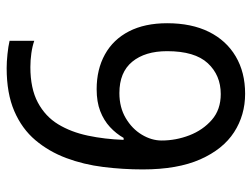

<svg xmlns="http://www.w3.org/2000/svg" viewBox="-112 -652 774 591"><g transform="rotate(90 275.5 -357.0)"><path d="M190 10Q171 10 147 7.5Q123 5 106 1V-75Q123 -69 144.5 -66Q166 -63 187 -63Q253 -63 296 -86Q339 -109 363 -148.5Q387 -188 398 -240Q409 -292 411 -350H405Q392 -327 371.5 -308Q351 -289 322.5 -278Q294 -267 255 -267Q194 -267 148 -292.5Q102 -318 77 -366.5Q52 -415 52 -484Q52 -559 78.5 -612.5Q105 -666 154 -695Q203 -724 269 -724Q335 -724 387.5 -690Q440 -656 471 -586Q502 -516 502 -409Q502 -348 494.5 -287.5Q487 -227 467 -173.5Q447 -120 412 -78.5Q377 -37 322.5 -13.5Q268 10 190 10ZM267 -337Q311 -337 344 -356.5Q377 -376 395 -406Q413 -436 413 -467Q413 -511 397 -552.5Q381 -594 349.5 -621.5Q318 -649 270 -649Q212 -649 175 -609Q138 -569 138 -484Q138 -416 170.5 -376.5Q203 -337 267 -337Z"/></g></svg>

Font: telugu25
Style: Book
Weight: 400
Designer: Jelle Bosma - Monotype Design Team
Foundry: Monotype Imaging Inc.
Version: Version 2.003